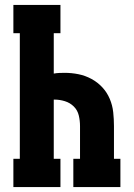

<svg xmlns="http://www.w3.org/2000/svg" viewBox="-20 -755 540 775"><path d="M34 0V-114H60V-621H34V-735H224V-621H197V-458Q208 -460 219 -460.5Q230 -461 241 -461Q269 -461 296.5 -455.5Q324 -450 349 -436.5Q374 -423 393 -402.5Q412 -382 423 -356Q434 -330 437 -302Q440 -274 440 -246V-114H466V0H276V-114H303V-246Q303 -268 298 -289Q293 -310 278 -325Q263 -340 242 -346.5Q221 -353 200 -353Q199 -353 198.5 -353Q198 -353 197 -353V-114H224V0Z"/></svg>

Font: Iosevka Slab Heavy
Style: Regular
Weight: 900
Monospace: yes
Designer: Belleve Invis
Foundry: Belleve Invis
Version: Version 11.1.0; ttfautohint (v1.8.3)